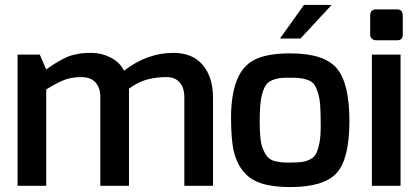

<svg xmlns="http://www.w3.org/2000/svg" viewBox="-20 -752 1692 777"><path d="M502 -393V-358V0H386V-358Q386 -397 366.5 -418.5Q347 -440 309 -440Q271 -440 241.5 -429Q212 -418 167 -390V0H51V-531H141L167 -471Q169 -473 183.5 -482.5Q198 -492 201 -494Q204 -496 217 -503.5Q230 -511 235 -513.5Q240 -516 252 -521.5Q264 -527 272 -528.5Q280 -530 292 -533Q311 -538 351 -538Q391 -538 428 -519Q465 -500 482 -466Q576 -538 681 -538Q760 -538 801 -488.5Q842 -439 842 -357V0H726V-358Q726 -397 707 -418.5Q688 -440 655.5 -440Q623 -440 598 -435Q547 -427 502 -393Z M1155 -536Q1291 -536 1342.5 -476Q1394 -416 1394 -262.5Q1394 -109 1342.5 -52Q1291 5 1155 5Q1086 5 1040.5 -9Q995 -23 967 -55.5Q939 -88 927 -136.5Q915 -185 915 -276Q915 -367 938.5 -427Q962 -487 1012.5 -511.5Q1063 -536 1155 -536ZM1085 -102Q1110 -94 1147.5 -94Q1185 -94 1202 -96.5Q1219 -99 1236 -107.5Q1253 -116 1261 -134Q1278 -174 1278 -237Q1278 -300 1275.5 -328.5Q1273 -357 1266.5 -377.5Q1260 -398 1252 -409.5Q1244 -421 1229 -427Q1205 -437 1167 -437.5Q1129 -438 1113 -436Q1097 -434 1081.5 -427.5Q1066 -421 1057.5 -409.5Q1049 -398 1042.5 -377.5Q1036 -357 1033.5 -328.5Q1031 -300 1031 -260Q1031 -220 1034 -193Q1037 -166 1044.5 -148Q1052 -130 1061 -119Q1070 -108 1085 -102ZM1113 -596 1210 -732H1322L1196 -596Z M1587 -714Q1610 -714 1610 -688V-612Q1610 -589 1587 -589H1502Q1492 -589 1485 -595.5Q1478 -602 1478 -612V-688Q1478 -714 1502 -714ZM1485 0V-531H1601V0Z"/></svg>

Font: Exo
Style: DemiBold
Weight: 600
Designer: Natanael Gama
Version: Version 1.00